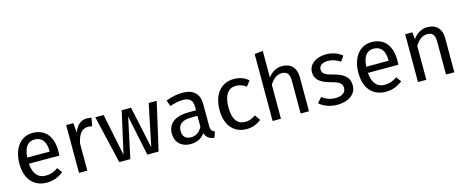

<svg xmlns="http://www.w3.org/2000/svg" viewBox="-40 -1390 4954 2045"><g transform="rotate(-15 2437.0 -368.0)"><path d="M493 -279C493 -440 418 -539 276 -539C140 -539 57 -422 57 -258C57 -91 143 12 290 12C363 12 422 -13 474 -54L434 -109C388 -77 349 -63 297 -63C221 -63 164 -110 155 -232H491C492 -244 493 -261 493 -279ZM402 -300H155C162 -417 208 -466 278 -466C361 -466 402 -409 402 -306Z M874 -539C810 -539 761 -499 733 -420L724 -527H645V0H737V-301C759 -402 797 -449 863 -449C882 -449 893 -447 909 -443L926 -533C910 -537 891 -539 874 -539Z M1643 -527H1555L1459 -64L1360 -527H1257L1153 -64L1058 -527H966L1089 0H1211L1306 -444L1398 0H1523Z M2113 -123V-364C2113 -474 2055 -539 1928 -539C1869 -539 1811 -527 1746 -503L1769 -436C1823 -454 1872 -464 1911 -464C1984 -464 2021 -436 2021 -360V-321H1940C1793 -321 1708 -260 1708 -147C1708 -53 1771 12 1876 12C1940 12 1996 -12 2033 -67C2049 -15 2083 6 2136 12L2157 -52C2130 -62 2113 -77 2113 -123ZM1897 -57C1837 -57 1806 -90 1806 -152C1806 -224 1855 -260 1952 -260H2021V-139C1991 -84 1951 -57 1897 -57Z M2494 -539C2351 -539 2264 -427 2264 -259C2264 -89 2352 12 2494 12C2555 12 2608 -8 2655 -46L2613 -106C2573 -80 2542 -66 2498 -66C2415 -66 2363 -123 2363 -261C2363 -398 2415 -463 2498 -463C2542 -463 2575 -450 2611 -424L2655 -482C2606 -523 2556 -539 2494 -539Z M3028 -539C2962 -539 2910 -506 2872 -454V-748L2780 -738V0H2872V-375C2907 -430 2948 -467 3005 -467C3055 -467 3089 -444 3089 -365V0H3181V-378C3181 -477 3124 -539 3028 -539Z M3509 -539C3400 -539 3319 -478 3319 -394C3319 -320 3364 -271 3478 -241C3580 -214 3606 -194 3606 -142C3606 -92 3562 -62 3493 -62C3436 -62 3387 -81 3345 -113L3296 -57C3342 -17 3406 12 3495 12C3602 12 3703 -38 3703 -148C3703 -240 3639 -284 3528 -312C3443 -334 3415 -354 3415 -397C3415 -439 3452 -466 3512 -466C3561 -466 3602 -451 3649 -421L3688 -479C3638 -517 3583 -539 3509 -539Z M4231 -279C4231 -440 4156 -539 4014 -539C3878 -539 3795 -422 3795 -258C3795 -91 3881 12 4028 12C4101 12 4160 -13 4212 -54L4172 -109C4126 -77 4087 -63 4035 -63C3959 -63 3902 -110 3893 -232H4229C4230 -244 4231 -261 4231 -279ZM4140 -300H3893C3900 -417 3946 -466 4016 -466C4099 -466 4140 -409 4140 -306Z M4631 -539C4562 -539 4506 -503 4470 -449L4462 -527H4383V0H4475V-374C4510 -430 4550 -467 4609 -467C4660 -467 4692 -444 4692 -365V0H4784V-378C4784 -478 4728 -539 4631 -539Z"/></g></svg>

Font: FSans
Style: Regular
Weight: 400
Designer: Carrois Corporate & Edenspiekermann AG
Foundry: Carrois Corporate GbR & Edenspiekermann AG
Version: Version 4.106;PS 004.106;hotconv 1.0.70;makeotf.lib2.5.58329